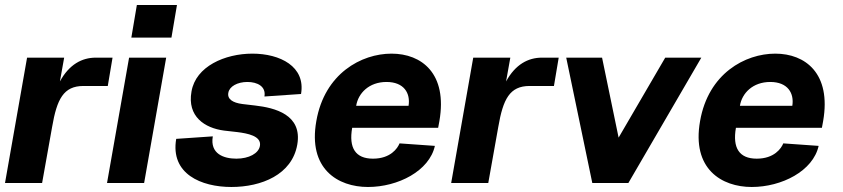

<svg xmlns="http://www.w3.org/2000/svg" viewBox="-22 -730 3363 766"><path d="M-2 0H146L186 -224C205 -334 231 -387 311 -387H408L427 -500H360C305 -500 254 -473 217 -405L234 -500H86Z M405 0H553L641 -500H493ZM502 -580H662L684 -710H524Z M901 16C1021 16 1143 -33 1164 -153C1185 -273 1074 -300 996 -309L945 -315C906 -320 884 -335 889 -360C893 -385 925 -403 965 -403C1005 -403 1040 -385 1033 -345L1179 -355C1198 -465 1095 -516 985 -516C875 -516 759 -465 742 -365C724 -265 795 -219 872 -209L925 -203C964 -198 1022 -188 1015 -148C1010 -118 971 -97 921 -97C871 -97 815 -116 827 -186L681 -176C657 -36 781 16 901 16Z M1446 16C1566 16 1691 -48 1713 -148L1572 -158C1564 -138 1536 -97 1466 -97C1396 -97 1369 -140 1383 -220H1726L1731 -247C1764 -437 1660 -516 1540 -516C1420 -516 1273 -437 1240 -247C1206 -56 1326 16 1446 16ZM1399 -308C1407 -358 1450 -403 1520 -403C1590 -403 1616 -358 1608 -308Z M1778 0H1926L1966 -224C1985 -334 2011 -387 2091 -387H2188L2207 -500H2140C2085 -500 2034 -473 1997 -405L2014 -500H1866Z M2341 0H2485L2776 -500H2632L2446 -181L2380 -500H2237Z M2977 16C3097 16 3222 -48 3244 -148L3103 -158C3095 -138 3067 -97 2997 -97C2927 -97 2900 -140 2914 -220H3257L3262 -247C3295 -437 3191 -516 3071 -516C2951 -516 2804 -437 2771 -247C2737 -56 2857 16 2977 16ZM2930 -308C2938 -358 2981 -403 3051 -403C3121 -403 3147 -358 3139 -308Z"/></svg>

Font: Uncut Sans
Style: Bold Italic
Weight: 700
Italic angle: -10°
Designer: Kasper Nordkvist
Foundry: Uncut Type
Version: Version 1.111;FEAKit 1.0